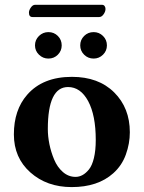

<svg xmlns="http://www.w3.org/2000/svg" viewBox="-20 -760 591 790"><path d="M388.2 -689.9H113.8Q99.1 -689.9 99.1 -708Q99.1 -717.8 106.9 -729Q114.7 -740.2 124 -740.2H399.9Q406.7 -740.2 410.4 -735.1Q414.1 -730 414.1 -723.1Q414.1 -712.4 406.2 -701.2Q398.4 -689.9 388.2 -689.9ZM310.1 -573.2Q310.1 -596.2 326.2 -612.1Q342.3 -627.9 365.2 -627.9Q387.7 -627.9 403.8 -612.1Q419.9 -596.2 419.9 -573.2Q419.9 -550.8 403.8 -534.9Q387.7 -519 365.2 -519Q342.3 -519 326.2 -534.9Q310.1 -550.8 310.1 -573.2ZM124 -573.2Q124 -596.2 140.4 -612.1Q156.7 -627.9 179.2 -627.9Q202.1 -627.9 218 -612.1Q233.9 -596.2 233.9 -573.2Q233.9 -550.8 218 -534.9Q202.1 -519 179.2 -519Q156.7 -519 140.4 -534.9Q124 -550.8 124 -573.2ZM259.8 -401.9Q176.8 -401.9 176.8 -229Q176.8 -199.2 183.3 -166.7Q189.9 -134.3 202.9 -103.3Q215.8 -72.3 238.8 -52.2Q261.7 -32.2 291 -32.2Q305.7 -32.2 319.3 -39.6Q333 -46.9 345.9 -62.7Q358.9 -78.6 366.5 -109.9Q374 -141.1 374 -184.1Q374 -285.6 342.8 -343.8Q311.5 -401.9 259.8 -401.9ZM37.1 -207Q37.1 -307.6 91.8 -370.1Q156.2 -443.8 275.9 -443.8Q385.3 -443.8 449.7 -379.9Q514.2 -315.9 514.2 -215.8Q514.2 -169.4 497.8 -124Q481.4 -78.6 445.8 -46.9Q382.3 9.8 274.9 9.8Q172.9 9.8 105 -50.5Q37.1 -110.8 37.1 -207Z"/></svg>

Font: Linux Libertine G
Style: Bold
Weight: 700
Designer: Philipp H. Poll
Foundry: Philipp H. Poll
Version: Version 5.0.3